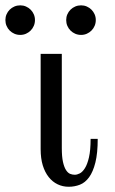

<svg xmlns="http://www.w3.org/2000/svg" viewBox="-77 -694 436 726"><path d="M292.5 -168.9H265.6Q265.6 -126 259.5 -99.4Q253.4 -72.8 244.1 -58.1Q234.9 -43.5 224.6 -38.3Q214.4 -33.2 205.6 -33.2Q196.8 -33.2 188.2 -36.6Q179.7 -40 172.6 -51Q165.5 -62 161.1 -81.8Q156.7 -101.6 156.7 -134.8V-490.2H76.7V-129.9Q76.7 -95.2 84.7 -68.8Q92.8 -42.5 107.2 -24.4Q121.6 -6.3 140.9 2.9Q160.2 12.2 182.6 12.2Q205.1 12.2 225.1 4.4Q245.1 -3.4 260 -23.9Q274.9 -44.4 283.7 -79.6Q292.5 -114.7 292.5 -168.9ZM285.2 -618.2Q285.2 -629.9 280.8 -639.9Q276.4 -649.9 268.8 -657.5Q261.2 -665 251.2 -669.4Q241.2 -673.8 229.5 -673.8Q217.8 -673.8 207.5 -669.4Q197.3 -665 189.7 -657.5Q182.1 -649.9 177.7 -639.9Q173.3 -629.9 173.3 -618.2Q173.3 -606.4 177.7 -596.2Q182.1 -585.9 189.7 -578.4Q197.3 -570.8 207.5 -566.4Q217.8 -562 229.5 -562Q241.2 -562 251.2 -566.4Q261.2 -570.8 268.8 -578.4Q276.4 -585.9 280.8 -596.2Q285.2 -606.4 285.2 -618.2ZM55.2 -618.2Q55.2 -629.9 50.8 -639.9Q46.4 -649.9 38.8 -657.5Q31.2 -665 21.2 -669.4Q11.2 -673.8 -0.5 -673.8Q-12.2 -673.8 -22.5 -669.4Q-32.7 -665 -40.3 -657.5Q-47.9 -649.9 -52.2 -639.9Q-56.6 -629.9 -56.6 -618.2Q-56.6 -606.4 -52.2 -596.2Q-47.9 -585.9 -40.3 -578.4Q-32.7 -570.8 -22.5 -566.4Q-12.2 -562 -0.5 -562Q11.2 -562 21.2 -566.4Q31.2 -570.8 38.8 -578.4Q46.4 -585.9 50.8 -596.2Q55.2 -606.4 55.2 -618.2Z"/></svg>

Font: Galatia SIL
Style: Regular
Weight: 400
Designer: Development by SIL's NRSI team
Version: Version 2.1